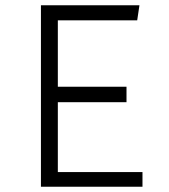

<svg xmlns="http://www.w3.org/2000/svg" viewBox="-20 -707 640 727"><path d="M199 -630V-378.5H459V-320H199V-55.5H519.5V0H135V-687H508L499.5 -630Z"/></svg>

Font: Fira Code Light Light
Style: Regular
Weight: 300
Monospace: yes
Version: Version 5.002